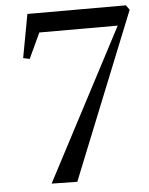

<svg xmlns="http://www.w3.org/2000/svg" viewBox="-53 -787 646 832"><g transform="rotate(-5 270.0 -371.0)"><path d="M483 -658.5H142L90.5 -548L62.5 -554L97.5 -743H526L540.5 -722.5L249.5 0.5L138 -1.5Z"/></g></svg>

Font: Merriweather 144pt
Style: Italic
Weight: 400
Italic angle: -7.8°
Version: Version 2.101